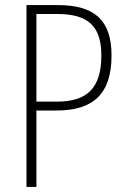

<svg xmlns="http://www.w3.org/2000/svg" viewBox="-20 -734 497 754"><path d="M207 -714H84V0H123V-300H202C346 -300 418 -365 418 -516C418 -658 348 -714 207 -714ZM205 -679C323 -679 378 -634 378 -516C378 -384 318 -335 204 -335H123V-679Z"/></svg>

Font: Noto Sans Ethiopic Condensed ExtraLight
Style: Regular
Weight: 200
Width: 3
Designer: Monotype Design Team
Foundry: Monotype Imaging Inc.
Version: Version 2.102